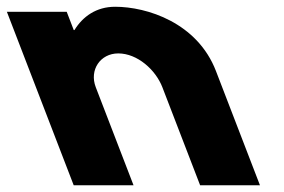

<svg xmlns="http://www.w3.org/2000/svg" viewBox="-158 -548 839 568"><path d="M60 0H237L125.3 -290C105.6 -341 138.8 -390 191.8 -390C248.8 -390 302.6 -341 322.3 -290L434 0H611L480.8 -338C425.7 -481 276.6 -528 182.6 -528C126.6 -528 86.8 -499 62.2 -459H60.2L39.4 -513H-137.6Z"/></svg>

Font: Hussar
Style: BdOpOblFour
Weight: 700
Foundry: Cannot Into Space Fonts
Version: Version 2.00